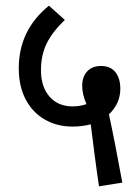

<svg xmlns="http://www.w3.org/2000/svg" viewBox="-20 -650 484 675"><path d="M328 5Q319 -56 312 -110.5Q305 -165 299 -213Q269 -205 235 -205Q180 -205 137 -230Q94 -255 70 -301Q46 -347 46 -410Q46 -544 152 -630L208 -580Q165 -539 144.5 -498Q124 -457 124 -403Q124 -345 154 -310.5Q184 -276 235 -276Q262 -276 284 -284Q277 -300 273 -316Q269 -332 269 -349Q269 -380 286.5 -399Q304 -418 335 -418Q369 -418 386 -396Q403 -374 403 -338Q403 -286 363 -248Q374 -197 386 -135.5Q398 -74 410 -8Z"/></svg>

Font: Noto Sans Devanagari Condensed
Style: Regular
Weight: 400
Width: 3
Designer: Jelle Bosma - Monotype Design Team
Foundry: Monotype Imaging Inc.
Version: Version 2.004; ttfautohint (v1.8.4.7-5d5b)